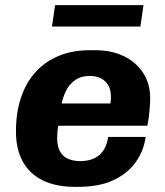

<svg xmlns="http://www.w3.org/2000/svg" viewBox="-20 -716 640 746"><path d="M271.5 10Q198 10 146.8 -14.8Q95.5 -39.5 68.8 -87.8Q42 -136 42 -205.5Q42 -277.5 61.2 -335.8Q80.5 -394 117.5 -435.2Q154.5 -476.5 208 -498.8Q261.5 -521 329.5 -521H349Q414.5 -521 462.8 -497Q511 -473 537.2 -431Q563.5 -389 563.5 -335Q563.5 -320.5 562.2 -302.8Q561 -285 558.8 -266Q556.5 -247 552.5 -227.5H137.5L215 -278Q210.5 -256.5 206.2 -228.8Q202 -201 202 -180Q202 -147.5 213.2 -127.5Q224.5 -107.5 244.8 -98.8Q265 -90 291.5 -90Q338 -90 366 -113.8Q394 -137.5 400 -184H546Q538.5 -129.5 507 -85.5Q475.5 -41.5 420.2 -15.8Q365 10 283.5 10ZM216 -294.5 149.5 -314H409Q410.5 -323.5 410.8 -329.2Q411 -335 411 -340Q411 -367.5 400.2 -385.2Q389.5 -403 371.2 -412Q353 -421 330 -421Q295 -421 271.5 -404.5Q248 -388 234.8 -359.8Q221.5 -331.5 216 -294.5ZM182 -613 194 -696H537.5L525.5 -613Z"/></svg>

Font: Chivo Mono Medium
Style: Italic
Weight: 500
Italic angle: -8.05°
Monospace: yes
Designer: Hector Gatti
Foundry: Omnibus-Type
Version: Version 1.008